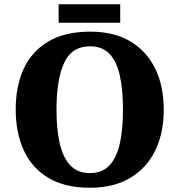

<svg xmlns="http://www.w3.org/2000/svg" viewBox="-20 -874 845 904"><path d="M403 10Q286 10 208.5 -36Q131 -82 92.5 -165Q54 -248 54 -359Q54 -470 92.5 -552Q131 -634 209 -679.5Q287 -725 404 -725Q516 -725 593 -679.5Q670 -634 710.5 -551.5Q751 -469 751 -358Q751 -247 710.5 -164.5Q670 -82 592.5 -36Q515 10 403 10ZM403 -59Q461 -59 495 -95Q529 -131 544 -197.5Q559 -264 559 -358Q559 -452 544 -519Q529 -586 495 -621Q461 -656 404 -656Q318 -656 282 -578Q246 -500 246 -358Q246 -264 261.5 -197.5Q277 -131 311.5 -95Q346 -59 403 -59ZM256 -767V-854H546V-767Z"/></svg>

Font: Noto Serif Hebrew ExtraBold
Style: Regular
Weight: 800
Version: Version 2.003